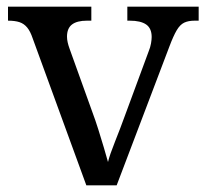

<svg xmlns="http://www.w3.org/2000/svg" viewBox="-20 -556 619 576"><path d="M78 -441Q71 -462 61.5 -473.5Q52 -485 38.5 -489.5Q25 -494 4 -494V-536H254V-494H241Q211 -494 196 -482.5Q181 -471 181 -446Q181 -438 183 -429Q185 -420 189 -409L257 -220Q266 -196 275 -167.5Q284 -139 291.5 -113.5Q299 -88 304 -70Q309 -91 325 -131Q341 -171 354 -207L426 -402Q431 -414 433 -425.5Q435 -437 435 -445Q435 -471 418.5 -482.5Q402 -494 369 -494H362V-536H576V-494H564Q545 -494 532.5 -488Q520 -482 510 -465Q500 -448 488 -416L330 0H239Z"/></svg>

Font: Noto Serif Georgian
Style: Regular
Weight: 400
Designer: Monotype Design Team, Akaki Razmadze
Foundry: Google LLC
Version: Version 2.002